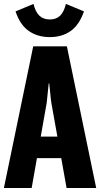

<svg xmlns="http://www.w3.org/2000/svg" viewBox="-24 -946 504 966"><path d="M-4.4 0H135.3L210.9 -428.2Q213.4 -446.3 216.3 -480Q219.2 -513.7 221.2 -526.9H223.6Q225.6 -513.7 228.5 -480Q231.4 -446.3 234.4 -428.2L311 0H460L312.5 -712.9H143.1ZM96.2 -150.4H357.9L337.9 -258.8H115.7ZM226.6 -848.1Q193.8 -848.1 174.1 -867.2Q154.3 -886.2 144.5 -926.3L54.2 -888.7Q76.7 -820.8 121.1 -790Q165.5 -759.3 226.6 -759.3Q288.1 -759.3 331.5 -790Q375 -820.8 398.4 -888.7L307.6 -926.3Q297.9 -885.7 278.3 -866.9Q258.8 -848.1 226.6 -848.1Z"/></svg>

Font: Roboto Flex
Style: wght 700 wdth 25 opsz 34 GRAD 0.00 slnt 0.00 XTRA 468 XOPQ 96 YOPQ 79 YTLC 514 YTUC 712 YTAS 750 YTDE -203.00 YTFI 738
Weight: 700
Width: 1
Designer: Berlow after Robertson
Foundry: Google
Version: Version 3.100